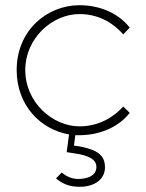

<svg xmlns="http://www.w3.org/2000/svg" viewBox="-20 -502 560 737"><path d="M478 -69 453 -93C421 -57 364 -17 285 -17C183 -17 77 -108 77 -233C77 -356 181 -448 285 -448C366 -448 421 -407 453 -370L478 -396C430 -457 355 -482 285 -482C162 -482 44 -387 44 -233C44 -98 135 -5 245 14L236 82L268 87C321 95 350 110 350 139C350 179 302 185 281 185C257 185 235 176 217 160L195 183C219 202 243 215 286 215C342 215 383 187 383 140C383 108 369 85 328 71C310 65 286 59 264 57L269 17H285C353 17 431 -8 478 -69Z"/></svg>

Font: Kreadon Extra Light
Style: Regular
Weight: 200
Designer: kohakuno
Foundry: StudioGnu
Version: Version 1.000;Glyphs 3.1.2 (3151)